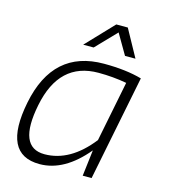

<svg xmlns="http://www.w3.org/2000/svg" viewBox="-105 -782 761 866"><g transform="rotate(15 275.0 -349.0)"><path d="M442.4 -455.1Q378.9 -466.8 310.5 -466.8Q127.4 -466.8 85.4 -255.4Q43.9 -48.8 169.4 -48.8Q288.6 -48.8 386.2 -172.9ZM402.8 0H361.3L376 -122.1Q274.4 0 159.2 0Q-15.6 0 35.2 -254.4Q86.9 -512.7 323.7 -512.7Q427.7 -512.7 501 -491.7ZM331.1 -698.2H384.8L454.6 -571.3H405.8L350.6 -666L259.3 -571.3H210.4Z"/></g></svg>

Font: Sansation Light
Style: Light Italic
Weight: 300
Designer: Bernd Montag
Version: Version 1.301